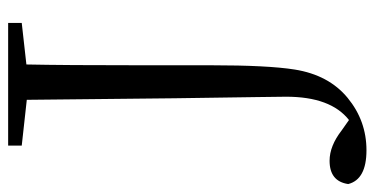

<svg xmlns="http://www.w3.org/2000/svg" viewBox="-291 -520 941 483"><g transform="rotate(-90 179.5 -278.5)"><path d="M363.3 -728.5V-694.3L258.8 -682.6Q256.8 -587.9 256.8 -390.6V-217.8Q256.8 -75.2 246.1 -7.8Q232.4 78.1 174.8 125.5Q117.2 172.9 43 172.9Q-30.3 172.9 -42 127Q-35.2 80.1 16.6 80.1Q53.7 80.1 92.8 110.4L119.1 128.9Q177.7 83 177.7 -29.3Q177.7 -48.8 176.8 -102.1Q175.8 -155.3 173.8 -309.6Q171.9 -463.9 169.9 -681.6L54.7 -694.3V-728.5Z"/></g></svg>

Font: Bpmf Zihi Serif Regular
Style: Regular
Weight: 400
Foundry: But Ko
Version: Version 1.320